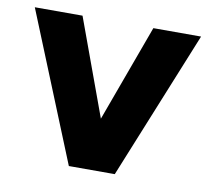

<svg xmlns="http://www.w3.org/2000/svg" viewBox="-62 -569 697 638"><g transform="rotate(10 286.5 -250.0)"><path d="M223 0 406 -500H567L364 0ZM209 0 6 -500H167L350 0Z"/></g></svg>

Font: Figtree Light ExtraBold
Style: Regular
Weight: 800
Version: Version 2.001;gftools[0.9.30]